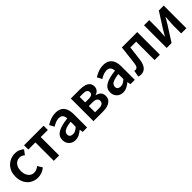

<svg xmlns="http://www.w3.org/2000/svg" viewBox="358 -1941 3327 3327"><g transform="rotate(-45 2021.0 -277.5)"><path d="M314 14Q238 14 177.5 -20.5Q117 -55 81.5 -120.5Q46 -186 46 -277Q46 -370 85 -435Q124 -500 187.5 -534.5Q251 -569 325 -569Q377 -569 417 -551Q457 -533 487 -506L424 -422Q402 -441 380 -451Q358 -461 332 -461Q288 -461 253.5 -438.5Q219 -416 200 -374.5Q181 -333 181 -277Q181 -222 200 -180.5Q219 -139 252 -116.5Q285 -94 327 -94Q360 -94 389 -107.5Q418 -121 442 -141L495 -54Q456 -20 408.5 -3Q361 14 314 14Z M710 0V-451H536V-555H1015V-451H841V0Z M1233 14Q1184 14 1147.5 -7Q1111 -28 1090 -64.5Q1069 -101 1069 -149Q1069 -239 1147 -287.5Q1225 -336 1395 -355Q1394 -385 1384.5 -409.5Q1375 -434 1353.5 -448.5Q1332 -463 1295 -463Q1253 -463 1214 -447Q1175 -431 1138 -408L1091 -496Q1122 -515 1157.5 -531.5Q1193 -548 1233.5 -558.5Q1274 -569 1318 -569Q1388 -569 1434 -541Q1480 -513 1503 -459.5Q1526 -406 1526 -329V0H1419L1409 -61H1405Q1368 -30 1325 -8Q1282 14 1233 14ZM1275 -90Q1308 -90 1336.5 -105.5Q1365 -121 1395 -149V-273Q1320 -264 1276 -248Q1232 -232 1213.5 -209.5Q1195 -187 1195 -159Q1195 -122 1217.5 -106Q1240 -90 1275 -90Z M1682 0V-555H1906Q1968 -555 2016.5 -541Q2065 -527 2093 -496Q2121 -465 2121 -411Q2121 -371 2098 -339.5Q2075 -308 2028 -295V-290Q2062 -283 2088 -267Q2114 -251 2129 -224.5Q2144 -198 2144 -159Q2144 -103 2114 -68Q2084 -33 2033 -16.5Q1982 0 1918 0ZM1810 -331H1894Q1948 -331 1971.5 -349Q1995 -367 1995 -398Q1995 -430 1972 -448Q1949 -466 1897 -466H1810ZM1810 -89H1909Q1964 -89 1990 -110.5Q2016 -132 2016 -168Q2016 -201 1989 -221.5Q1962 -242 1905 -242H1810Z M2402 14Q2353 14 2316.5 -7Q2280 -28 2259 -64.5Q2238 -101 2238 -149Q2238 -239 2316 -287.5Q2394 -336 2564 -355Q2563 -385 2553.5 -409.5Q2544 -434 2522.5 -448.5Q2501 -463 2464 -463Q2422 -463 2383 -447Q2344 -431 2307 -408L2260 -496Q2291 -515 2326.5 -531.5Q2362 -548 2402.5 -558.5Q2443 -569 2487 -569Q2557 -569 2603 -541Q2649 -513 2672 -459.5Q2695 -406 2695 -329V0H2588L2578 -61H2574Q2537 -30 2494 -8Q2451 14 2402 14ZM2444 -90Q2477 -90 2505.5 -105.5Q2534 -121 2564 -149V-273Q2489 -264 2445 -248Q2401 -232 2382.5 -209.5Q2364 -187 2364 -159Q2364 -122 2386.5 -106Q2409 -90 2444 -90Z M2836 14Q2818 14 2804.5 11Q2791 8 2777 3L2799 -116Q2806 -115 2812 -113.5Q2818 -112 2826 -112Q2852 -112 2869.5 -135Q2887 -158 2893 -211Q2904 -297 2913.5 -383.5Q2923 -470 2933 -555H3310V0H3179V-451H3037Q3029 -382 3021 -313.5Q3013 -245 3003 -175Q2990 -83 2948.5 -34.5Q2907 14 2836 14Z M3476 0V-555H3603V-364Q3603 -322 3599 -269Q3595 -216 3591 -164H3595Q3610 -189 3630 -222.5Q3650 -256 3664 -281L3839 -555H3959V0H3832V-191Q3832 -233 3836.5 -286Q3841 -339 3845 -392H3840Q3826 -367 3806 -332.5Q3786 -298 3771 -274L3596 0Z"/></g></svg>

Font: Noto Sans HK SemiBold
Style: Regular
Weight: 600
Version: Version 2.004-H2;hotconv 1.0.118;makeotfexe 2.5.65603